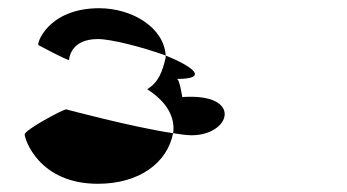

<svg xmlns="http://www.w3.org/2000/svg" viewBox="-20 -566 845 467"><path d="M40 -239C40 -228 74 -119 218 -119C319 -119 387 -170 401 -242C301 -257 141 -300 141 -300C133 -300 40 -250 40 -239ZM74 -456C74 -456 141 -420 148 -420C148 -420 149 -471 218 -471C250 -471 325 -452 383 -431C379 -498 303 -546 221 -546C95 -546 67 -456 74 -456ZM338 -349C368 -330 402 -298 402 -254C402 -250 402 -246 401 -242C420 -239 435 -237 446 -237C542 -237 572 -340 424 -330C424 -320 418 -374 410 -374C490 -374 449 -404 383 -431V-426C375 -392 366 -366 338 -349Z"/></svg>

Font: Ampere
Style: SCExt
Weight: 400
Version: Version 1